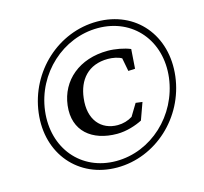

<svg xmlns="http://www.w3.org/2000/svg" viewBox="-116 -956 1157 1091"><g transform="rotate(-15 462.0 -410.5)"><path d="M443 5C670 5 866 -175 895 -410C924 -647 772 -826 545 -826C317 -826 120 -647 91 -410C62 -175 216 5 443 5ZM129 -412C155 -625 334 -789 540 -789C746 -789 884 -625 858 -412C831 -197 653 -32 447 -32C241 -32 103 -197 129 -412ZM261 -409C243 -261 345 -180 492 -180C548 -180 604 -199 641 -218L677 -318L638 -323L595 -252C570 -236 539 -227 508 -227C411 -227 344 -300 360 -426C372 -529 433 -605 550 -605C577 -605 610 -599 630 -587L645 -509L685 -511L693 -625C658 -640 604 -650 561 -650C393 -650 278 -551 261 -409Z"/></g></svg>

Font: TPK Tissa Web
Style: Italic
Weight: 400
Italic angle: -7°
Designer: Jacques Le Bailly, Suppakit Chalermlarp | Katatrad Co.,Ltd.
Foundry: Jacques Le Bailly, Cadson Demak Co.,Ltd.
Version: Version 5.000;Glyphs 3.1.2 (3151)